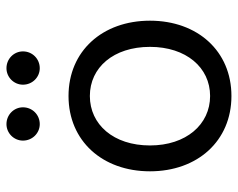

<svg xmlns="http://www.w3.org/2000/svg" viewBox="-91 -636 736 594"><g transform="rotate(-90 277.0 -339.0)"><path d="M277 9C416 9 510 -96 510 -243C510 -390 416 -495 277 -495C138 -495 44 -390 44 -243C44 -96 138 9 277 9ZM277 -57C189 -57 124 -131 124 -243C124 -356 189 -429 277 -429C365 -429 429 -356 429 -243C429 -131 365 -57 277 -57ZM190 -584C219 -584 242 -607 242 -636C242 -664 219 -687 190 -687C162 -687 139 -664 139 -636C139 -607 162 -584 190 -584ZM363 -584C392 -584 415 -607 415 -636C415 -664 392 -687 363 -687C335 -687 312 -664 312 -636C312 -607 335 -584 363 -584Z"/></g></svg>

Font: SN Pro Book
Style: Regular
Weight: 350
Designer: Tobias Whetton
Foundry: Supernotes
Version: Version 1.003;Glyphs 3.3 (3324)